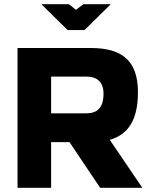

<svg xmlns="http://www.w3.org/2000/svg" viewBox="-20 -900 732 920"><path d="M415 -670H64V0H225V-219H313L460 0H662L506 -230C597 -256 641 -329 641 -458C641 -610 564 -670 415 -670ZM178 -880 304 -756H385L511 -880H380L344 -853L310 -880ZM225 -357V-533H394C447 -533 476 -505 476 -451C476 -385 447 -357 394 -357Z"/></svg>

Font: LT Wave Text Black
Style: Regular
Weight: 900
Designer: Daniel Lyons
Version: Version 2.5 (Glyphs App)